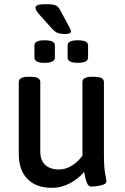

<svg xmlns="http://www.w3.org/2000/svg" viewBox="-20 -893 597 920"><path d="M293 -730Q272 -730 258.5 -734.5Q245 -739 230 -755L175 -816Q150 -843 150 -857Q150 -873 200 -873Q236 -873 248.5 -866.5Q261 -860 268 -845L308 -771Q313 -761 316.5 -754.5Q320 -748 320 -743Q320 -730 293 -730ZM353 -592Q304 -592 304 -617V-676Q304 -700 353 -700Q402 -700 402 -676V-617Q402 -592 353 -592ZM194 -592Q145 -592 145 -617V-676Q145 -700 194 -700Q243 -700 243 -676V-617Q243 -592 194 -592ZM229 7Q153 7 111.5 -35.5Q70 -78 70 -155V-500Q70 -525 116 -525H127Q173 -525 173 -500V-167Q173 -126 196 -103.5Q219 -81 263 -81Q296 -81 325.5 -100Q355 -119 375 -147V-500Q375 -525 421 -525H432Q478 -525 478 -500V-156Q478 -90 484 -61Q490 -32 490 -25Q490 -14 475.5 -8.5Q461 -3 444 -1Q427 1 419 1Q406 1 399.5 -10.5Q393 -22 389.5 -38.5Q386 -55 383 -69Q354 -35 313.5 -14Q273 7 229 7Z"/></svg>

Font: Asap Medium
Style: Regular
Weight: 500
Designer: Pablo Cosgaya
Foundry: Omnibus-Type
Version: Version 3.001; ttfautohint (v1.8.3)